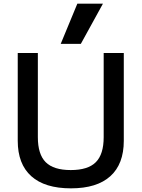

<svg xmlns="http://www.w3.org/2000/svg" viewBox="-20 -1020 774 1050"><path d="M368 10Q225 10 151 -56.5Q77 -123 77 -250V-730H187V-270Q187 -176 230 -133Q273 -90 367 -90Q461 -90 504 -133Q547 -176 547 -270V-730H657V-250Q657 -123 583.5 -56.5Q510 10 368 10ZM422 -780H312L403 -1000H543Z"/></svg>

Font: M PLUS 1 Thin Medium
Style: Regular
Weight: 500
Version: Version 1.001